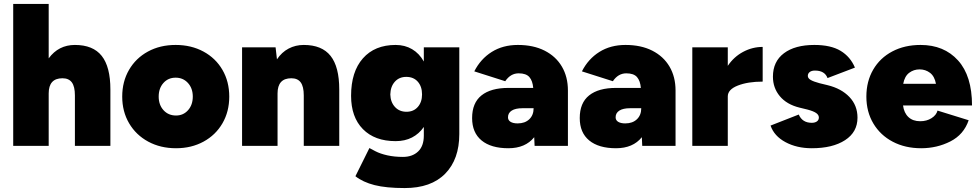

<svg xmlns="http://www.w3.org/2000/svg" viewBox="-20 -740 4961 974"><path d="M47 -720H227V-444Q277 -512 360 -512Q452 -512 496 -456.5Q540 -401 540 -286V0H360V-256Q360 -301 344.5 -322Q329 -343 297 -343Q227 -343 227 -266V0H47Z M600 -250Q600 -326 634.5 -385.5Q669 -445 730.5 -478.5Q792 -512 871 -512Q950 -512 1012 -478.5Q1074 -445 1108.5 -385.5Q1143 -326 1143 -250Q1143 -174 1108.5 -114.5Q1074 -55 1012.5 -21.5Q951 12 873 12Q794 12 732 -21.5Q670 -55 635 -114.5Q600 -174 600 -250ZM873 -154Q910 -154 934 -181Q958 -208 958 -250Q958 -292 933.5 -319Q909 -346 871 -346Q833 -346 809 -319Q785 -292 785 -250Q785 -208 809.5 -181Q834 -154 873 -154Z M1208 -500H1378L1385 -439Q1409 -475 1444 -493.5Q1479 -512 1521 -512Q1613 -512 1657 -456.5Q1701 -401 1701 -286V0H1521V-256Q1521 -301 1505.5 -322Q1490 -343 1458 -343Q1388 -343 1388 -266V0H1208Z M1783 154 1854 11Q1859 14 1884 27Q1909 40 1945 48Q1981 56 2024 56Q2072 56 2101 28.5Q2130 1 2130 -52V-96Q2106 -61 2070 -42.5Q2034 -24 1987 -24Q1881 -24 1821 -85Q1761 -146 1761 -254Q1761 -376 1821 -444Q1881 -512 1987 -512Q2034 -512 2070.5 -490.5Q2107 -469 2130 -428V-500H2310V-60Q2310 68 2238.5 141Q2167 214 2033 214Q1939 214 1880 199Q1821 184 1783 154ZM2042 -173Q2078 -173 2099.5 -197.5Q2121 -222 2121 -261Q2121 -301 2099.5 -325.5Q2078 -350 2041 -350Q2005 -350 1983 -325.5Q1961 -301 1960 -261Q1961 -222 1983.5 -197.5Q2006 -173 2042 -173Z M2690 -44Q2645 12 2559 12Q2471 12 2423 -27.5Q2375 -67 2375 -141Q2375 -218 2422.5 -256Q2470 -294 2559 -294H2685Q2682 -330 2665.5 -349Q2649 -368 2611 -368Q2570 -368 2543 -328L2386 -378Q2418 -441 2474.5 -476.5Q2531 -512 2607 -512Q2686 -512 2743 -483Q2800 -454 2830.5 -402Q2861 -350 2861 -281V0H2692ZM2606 -114Q2643 -114 2665 -135Q2687 -156 2687 -191H2630Q2595 -191 2576 -179Q2557 -167 2557 -145Q2557 -130 2570 -122Q2583 -114 2606 -114Z M3236 -44Q3191 12 3105 12Q3017 12 2969 -27.5Q2921 -67 2921 -141Q2921 -218 2968.5 -256Q3016 -294 3105 -294H3231Q3228 -330 3211.5 -349Q3195 -368 3157 -368Q3116 -368 3089 -328L2932 -378Q2964 -441 3020.5 -476.5Q3077 -512 3153 -512Q3232 -512 3289 -483Q3346 -454 3376.5 -402Q3407 -350 3407 -281V0H3238ZM3152 -114Q3189 -114 3211 -135Q3233 -156 3233 -191H3176Q3141 -191 3122 -179Q3103 -167 3103 -145Q3103 -130 3116 -122Q3129 -114 3152 -114Z M3492 -500H3672V-406Q3703 -452 3750 -477Q3797 -502 3849 -502V-326Q3774 -326 3723 -306Q3672 -286 3672 -251V0H3492Z M3889 -103 4032 -159Q4050 -117 4098 -117Q4114 -117 4124 -124Q4134 -131 4134 -144Q4134 -157 4120.5 -166.5Q4107 -176 4077 -184L4036 -194Q3971 -210 3936 -252Q3901 -294 3901 -351Q3901 -428 3957 -470Q4013 -512 4111 -512Q4195 -512 4244.5 -482Q4294 -452 4317 -397L4178 -344Q4164 -382 4114 -382Q4097 -382 4087.5 -374.5Q4078 -367 4078 -355Q4078 -343 4092.5 -334.5Q4107 -326 4137 -318L4178 -308Q4248 -291 4289 -248Q4330 -205 4330 -143Q4330 -70 4267 -29Q4204 12 4098 12Q4022 12 3964.5 -19Q3907 -50 3889 -103Z M4375 -250Q4375 -327 4409.5 -386.5Q4444 -446 4506.5 -479Q4569 -512 4650 -512Q4769 -512 4840 -433.5Q4911 -355 4911 -205H4561Q4566 -167 4588.5 -146Q4611 -125 4648 -125Q4681 -125 4705.5 -140.5Q4730 -156 4736 -179L4894 -130Q4869 -57 4801 -22.5Q4733 12 4653 12Q4572 12 4509 -21Q4446 -54 4410.5 -113.5Q4375 -173 4375 -250ZM4728 -315Q4721 -353 4698 -370.5Q4675 -388 4645 -388Q4615 -388 4592 -370.5Q4569 -353 4562 -315Z"/></svg>

Font: Oak Sans Black
Style: Regular
Weight: 900
Designer: Erik Kennedy, Walven
Foundry: Erik Kennedy, Walven
Version: Version 1.000